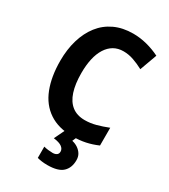

<svg xmlns="http://www.w3.org/2000/svg" viewBox="-229 -832 1040 1180"><g transform="rotate(30 290.5 -242.0)"><path d="M362 -600Q323 -600 293.5 -583Q264 -566 243.5 -533.5Q223 -501 213 -456Q203 -411 203 -355Q203 -278 220.5 -224Q238 -170 274 -142Q310 -114 365 -114Q404 -114 443 -124.5Q482 -135 525 -152V-26Q484 -8 442 1Q400 10 349 10Q250 10 183.5 -34.5Q117 -79 85 -161.5Q53 -244 53 -356Q53 -436 73 -503.5Q93 -571 131.5 -620.5Q170 -670 227.5 -697Q285 -724 359 -724Q408 -724 456.5 -711.5Q505 -699 549 -677L505 -556Q470 -575 434 -587.5Q398 -600 362 -600ZM445 125Q445 179 412.5 209.5Q380 240 304 240Q282 240 264 237.5Q246 235 232 231V151Q246 155 263.5 157Q281 159 295 159Q312 159 323 151.5Q334 144 334 128Q334 109 316 95.5Q298 82 257 77L294 0H378L363 34Q386 39 404.5 51.5Q423 64 434 82Q445 100 445 125Z"/></g></svg>

Font: Noto Sans SemiCondensed
Style: Regular
Weight: 400
Width: 4
Version: Version 2.013